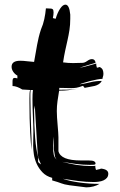

<svg xmlns="http://www.w3.org/2000/svg" viewBox="-20 -840 517 828"><path d="M422 -500Q413 -500 397.5 -497Q382 -494 366.5 -490Q351 -486 338.5 -482Q326 -478 323 -476Q349 -480 371 -485.5Q393 -491 419 -491Q414 -482 406 -477Q398 -472 388.5 -469.5Q379 -467 368 -465.5Q357 -464 345 -461L338 -470Q319 -463 309 -461.5Q299 -460 288 -460Q276 -460 263.5 -460.5Q251 -461 236 -461Q236 -456 235 -453Q258 -453 274 -453.5Q290 -454 313 -457Q291 -453 274.5 -451Q258 -449 235 -449Q231 -426 228 -404Q225 -382 225 -361Q225 -349 226 -333Q227 -317 228.5 -300.5Q230 -284 231 -269.5Q232 -255 232 -248V-188Q237 -168 261 -158Q285 -148 330 -148H362Q379 -148 385.5 -144.5Q392 -141 392 -135Q392 -130 384 -129.5Q376 -129 368 -129Q339 -129 307 -133Q277 -137 248 -142Q277 -135 309 -129Q342 -124 373 -124H382Q386 -124 391 -125Q391 -120 391.5 -116Q392 -112 394 -107L402 -109Q405 -110 409 -110.5Q413 -111 415 -113Q447 -110 447 -91Q447 -80 441 -73Q435 -66 426 -62Q417 -58 406 -56.5Q395 -55 385 -55Q350 -55 316.5 -59.5Q283 -64 251 -69Q279 -59 322 -53Q365 -47 409 -47Q398 -40 383 -36Q368 -32 352 -32L280 -41Q266 -43 258.5 -45Q251 -47 244 -49.5Q237 -52 228.5 -55Q220 -58 205 -62V-73Q179 -80 163 -97Q147 -114 138 -134Q129 -154 126 -174.5Q123 -195 123 -211Q123 -228 123.5 -242.5Q124 -257 124 -272Q124 -283 123.5 -300Q123 -317 122 -336Q121 -355 120.5 -375Q120 -395 120 -413Q120 -424 120.5 -434Q121 -444 122 -452H112Q111 -445 111 -436V-418Q111 -389 112 -360.5Q113 -332 113.5 -308Q114 -284 115 -266.5Q116 -249 116 -241V-201V-193Q113 -220 110 -270Q107 -328 107 -398V-416Q107 -427 107.5 -437Q108 -447 110 -452L76 -454Q65 -461 54 -465Q43 -469 34 -469V-489Q34 -495 35.5 -499.5Q37 -504 45 -504Q47 -504 55 -502V-514Q44 -520 37 -530.5Q30 -541 30 -552Q30 -578 67 -578Q81 -578 96 -576Q111 -574 127 -573Q131 -595 134 -612.5Q137 -630 140 -646.5Q143 -663 147 -679.5Q151 -696 157 -714Q166 -734 171 -757.5Q176 -781 178 -804L199 -803Q204 -803 207.5 -800Q211 -797 211 -786Q211 -777 208 -762L220 -759Q228 -786 239.5 -803Q251 -820 262 -820Q279 -820 283 -777V-759Q283 -733 279.5 -710.5Q276 -688 271 -666Q266 -644 261 -621Q256 -598 252 -571Q274 -568 295 -568Q305 -568 315 -568.5Q325 -569 335 -569Q345 -569 356 -577Q367 -585 376 -585Q384 -585 388 -580Q392 -575 392 -569Q374 -564 356.5 -558.5Q339 -553 323 -548Q339 -550 357 -555.5Q375 -561 395 -566Q395 -561 395.5 -557Q396 -553 398 -548Q400 -548 403 -549Q409 -551 410 -551Q420 -546 423 -538.5Q426 -531 426 -522Q426 -515 424 -509.5Q422 -504 422 -500ZM157 -131Q143 -158 142 -184Q141 -210 139 -233L130 -385L127 -367Q127 -300 131.5 -245.5Q136 -191 145 -161Q145 -152 144.5 -149Q144 -146 144 -144Q144 -142 146.5 -139Q149 -136 157 -131ZM214 -185Q212 -193 212 -202V-251Q211 -241 210 -231.5Q209 -222 209 -212Q209 -186 212 -172Q215 -160 224 -152Q219 -158 217 -165Q216 -173 214 -185ZM117 -186 116 -193ZM226 -151Q225 -152 224 -152Q225 -152 226 -151Z"/></svg>

Font: Finger Paint
Style: Regular
Weight: 400
Designer: Ralph du Carrois
Foundry: Ralph du Carrois
Version: Version 1.002